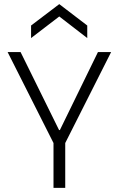

<svg xmlns="http://www.w3.org/2000/svg" viewBox="-20 -913 577 933"><path d="M240 0V-218L17 -660H80L267 -281H271L456 -660H520L297 -218V0ZM131 -728V-789L268 -893L404 -789V-728L268 -833Z"/></svg>

Font: Bricolage Grotesque ExtraLight
Style: Regular
Weight: 250
Designer: Mathieu Triay
Foundry: Atelier Triay
Version: Version 1.000;gftools[0.9.30]